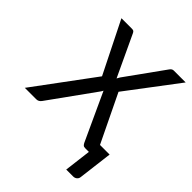

<svg xmlns="http://www.w3.org/2000/svg" viewBox="-279 -858 1172 1172"><g transform="rotate(45 307.0 -272.0)"><path d="M248 -383 81 -717.5H171Q182 -717.5 186.5 -714.2Q191 -711 195 -703L320 -436.5Q324 -445 331 -456L508 -702.5Q518.5 -717.5 532.5 -717.5H635.5L386 -387.5L535.5 -78H618.5L591 144.5Q589.5 157.5 579.5 165.8Q569.5 174 555.5 174H496L517.5 0H484.5Q473.5 0 468 -5.8Q462.5 -11.5 459 -18.5L316.5 -327.5Q314.5 -323.5 312.2 -319.5Q310 -315.5 307.5 -312L96.5 -18.5Q83.5 0 63.5 0H-35.5Z"/></g></svg>

Font: Lato Medium
Style: Italic
Weight: 500
Italic angle: -7°
Designer: Lukasz Dziedzic
Foundry: tyPoland Lukasz Dziedzic
Version: Version 2.006; 2014-01-15